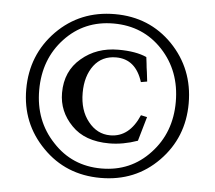

<svg xmlns="http://www.w3.org/2000/svg" viewBox="-47 -678 795 710"><g transform="rotate(5 350.5 -323.0)"><path d="M352 -627Q480 -627 566 -539Q652 -450 652 -322Q652 -195 566 -107Q480 -19 351 -19Q222 -19 136 -107Q49 -195 49 -322Q49 -450 136 -539Q223 -627 352 -627ZM350 -592Q241 -592 169 -515Q97 -438 97 -323Q97 -209 170 -132Q242 -54 351 -54Q460 -54 532 -132Q604 -209 604 -323Q604 -438 532 -515Q460 -592 350 -592ZM480 -263 503 -258Q478 -170 477 -168Q423 -149 372 -149Q281 -149 232 -200Q182 -251 182 -320Q182 -401 239 -449Q295 -497 376 -497Q441 -497 481 -479Q482 -468 484 -455Q485 -442 488 -423Q490 -404 492 -389L469 -385Q443 -468 370 -468Q318 -468 288 -429Q258 -389 258 -327Q258 -262 291 -221Q324 -179 373 -179Q444 -179 480 -263Z"/></g></svg>

Font: Triodion
Style: Regular
Weight: 400
Version: Version 1.201; ttfautohint (v1.8.4.7-5d5b)